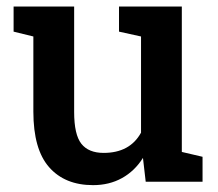

<svg xmlns="http://www.w3.org/2000/svg" viewBox="-20 -548 656 579"><path d="M260.7 10.3Q175.8 10.3 128.2 -43.7Q80.6 -97.7 80.6 -211.4V-438L21 -452.6V-528.3H203.6V-210.4Q203.6 -142.1 225.3 -114.5Q247.1 -86.9 292.5 -86.9Q371.6 -86.9 405.3 -147.9V-438L338.9 -452.6V-528.3H528.3V-89.8L590.8 -75.2V0H419.4L411.1 -71.8Q386.2 -32.2 347.9 -11Q309.6 10.3 260.7 10.3Z"/></svg>

Font: Roboto Slab Medium
Style: Regular
Weight: 500
Designer: Google
Version: Version 2.001; ttfautohint (v1.8.3)